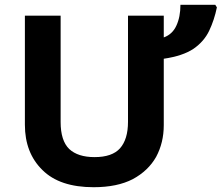

<svg xmlns="http://www.w3.org/2000/svg" viewBox="-20 -780 935 810"><path d="M670.9 -622.1Q707.5 -635.3 724.1 -671.9Q741.2 -708.5 741.2 -759.8H888.2L895 -749Q884.3 -696.3 862.3 -649.9Q840.8 -605 796.4 -574.2Q751 -543.9 670.9 -532.2V-252Q670.9 -178.2 638.7 -118.2Q605.5 -59.6 540.5 -24.4Q474.6 9.8 375 9.8Q231.9 9.8 159.2 -62.5Q85 -134.8 85 -253.9V-713.9H235.8V-265.1Q235.8 -186.5 272 -151.4Q308.6 -117.2 378.9 -117.2Q453.1 -117.2 486.3 -154.3Q520 -192.4 520 -266.1V-713.9H670.9Z"/></svg>

Font: Droid Sans Thai
Style: Bold
Weight: 700
Designer: Steve Matteson
Foundry: Ascender Corporation
Version: Version 1.00